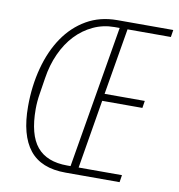

<svg xmlns="http://www.w3.org/2000/svg" viewBox="-79 -770 783 842"><g transform="rotate(10 312.5 -349.0)"><path d="M268 0Q159 0 107.5 -65Q56 -130 56 -258Q56 -349 77.5 -429.5Q99 -510 139.5 -569.5Q180 -629 239.5 -663.5Q299 -698 376 -698H625L620 -666H427L377 -370H556L551 -338H372L321 -32H514L509 0ZM392 -666H369Q319 -666 275 -645.5Q231 -625 197 -589Q163 -553 140 -502.5Q117 -452 108 -392L97 -322Q91 -286 91 -252Q91 -138 135 -85Q179 -32 270 -32H285Z"/></g></svg>

Font: IBM Plex Mono ExtraLight
Style: Italic
Weight: 200
Italic angle: -9°
Monospace: yes
Designer: Mike Abbink, Paul van der Laan, Pieter van Rosmalen
Foundry: Bold Monday
Version: Version 2.3